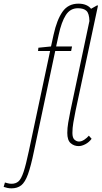

<svg xmlns="http://www.w3.org/2000/svg" viewBox="-144 -790 556 1050"><path d="M-81 240Q-93 240 -104.5 237.5Q-116 235 -124 232L-117 208Q-111 210 -100.5 212.5Q-90 215 -81 215Q-58 215 -43 202Q-28 189 -15 150Q-2 111 14 35L130 -511H64L66 -529L135 -536L149 -600Q167 -682 198 -726Q229 -770 285 -770Q309 -770 326.5 -762.5Q344 -755 354 -742L386 -760H392L269 -183Q262 -148 257 -119Q252 -90 252 -63Q252 -36 263.5 -26Q275 -16 288 -16Q302 -16 317 -26Q332 -36 342 -48L357 -31Q343 -12 323 -1.5Q303 9 286 9Q261 9 242.5 -7Q224 -23 224 -63Q224 -90 229 -119Q234 -148 241 -183L345 -675Q344 -716 329 -730.5Q314 -745 282 -745Q240 -745 216 -707.5Q192 -670 177 -600L163 -536H250L245 -511H158L42 36Q25 119 9 163Q-7 207 -28 223.5Q-49 240 -81 240Z"/></svg>

Font: Noto Serif ExtraCondensed Thin
Style: Italic
Weight: 100
Width: 2
Italic angle: -12°
Designer: Monotype Design Team
Foundry: Monotype Imaging Inc.
Version: Version 2.013